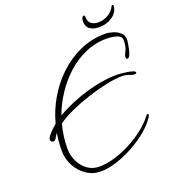

<svg xmlns="http://www.w3.org/2000/svg" viewBox="-159 -964 1011 1137"><g transform="rotate(-20 346.5 -395.5)"><path d="M282 56Q231 56 190.5 28Q150 0 127 -44Q104 -88 104 -137Q104 -193 113 -248Q107 -241 97.5 -224Q88 -207 78 -207Q71 -207 65.5 -211.5Q60 -216 60 -223Q60 -234 73 -250Q86 -266 101.5 -281Q117 -296 125 -302Q145 -379 187 -451Q229 -523 289 -579.5Q349 -636 423.5 -669Q498 -702 582 -702Q604 -702 630 -694Q656 -686 674.5 -669Q693 -652 693 -625Q693 -619 690.5 -602Q688 -585 683.5 -565Q679 -545 672 -531Q665 -517 655 -517Q651 -517 649.5 -522.5Q648 -528 648 -531Q648 -542 660.5 -564.5Q673 -587 673 -629Q673 -648 656 -657Q639 -666 617.5 -669Q596 -672 582 -672Q510 -672 445.5 -644Q381 -616 328.5 -568Q276 -520 236.5 -460Q197 -400 174 -336Q229 -368 296 -394Q363 -420 432.5 -435Q502 -450 566 -450Q571 -450 588.5 -448.5Q606 -447 626.5 -444Q647 -441 662 -436Q677 -431 677 -423Q677 -419 672.5 -417.5Q668 -416 666 -416Q652 -416 632.5 -424Q613 -432 591 -432Q548 -432 489 -419.5Q430 -407 367.5 -386.5Q305 -366 250 -341Q195 -316 160 -290Q150 -253 145 -214.5Q140 -176 140 -137Q140 -97 157.5 -59.5Q175 -22 207 2Q239 26 282 26Q329 26 380.5 10.5Q432 -5 482.5 -31.5Q533 -58 575.5 -91.5Q618 -125 646 -162Q648 -164 650.5 -167Q653 -170 656 -170Q661 -170 661 -164Q661 -160 659.5 -156Q658 -152 656 -150Q632 -112 588 -75Q544 -38 490 -8.5Q436 21 381.5 38.5Q327 56 282 56ZM565 -750Q529 -750 506.5 -765.5Q484 -781 484 -815Q484 -826 488 -836Q492 -846 502 -846Q507 -846 507 -834Q507 -806 524 -792.5Q541 -779 569 -779Q604 -779 633.5 -797.5Q663 -816 675 -844Q677 -847 680 -847Q687 -847 687 -840Q683 -798 646 -774Q609 -750 565 -750Z"/></g></svg>

Font: Licorice
Style: Regular
Weight: 400
Designer: Robert E. Leuschke
Foundry: Robert E. Leuschke
Version: Version 1.010; ttfautohint (v1.8.3)